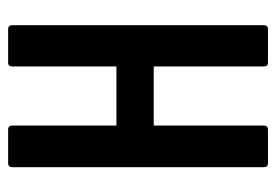

<svg xmlns="http://www.w3.org/2000/svg" viewBox="-126 -570 695 484"><g transform="rotate(-90 222.0 -327.5)"><path d="M53 0Q43 0 43 -11V-644Q43 -655 53 -655H138Q148 -655 148 -644V-382H297V-644Q297 -655 306 -655H391Q401 -655 401 -644V-11Q401 0 391 0H306Q297 0 297 -11V-288H148V-11Q148 0 138 0Z"/></g></svg>

Font: Sofia Sans Extra Condensed
Style: Bold
Weight: 700
Designer: Botio Nikoltchev, Ani Petrova
Foundry: lettersoup
Version: Version 4.101